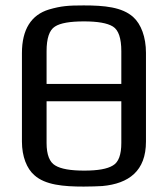

<svg xmlns="http://www.w3.org/2000/svg" viewBox="-20 -679 620 709"><path d="M519 -484C519 -542 501 -590 472 -616C431 -653 365 -659 289 -659C232 -659 206 -657 161 -644C95 -624 61 -570 61 -483V-156C61 -101 79 -56 107 -32C147 4 214 10 289 10C316 10 339 9 358 8C456 -1 519 -48 519 -156ZM428 -151C428 -108 418 -80 397 -68C376 -55 341 -49 291 -49C241 -49 205 -55 184 -68C163 -80 152 -108 152 -151V-305H428ZM152 -490C152 -537 162 -568 183 -581C203 -594 239 -600 290 -600C340 -600 376 -594 397 -581C418 -568 428 -537 428 -490V-369H152Z"/></svg>

Font: Gamestation Text
Style: Bold
Weight: 400
Designer: Jonas Hecksher
Foundry: Jonas Hecksher, Playtypeª, e-types AS
Version: Version 1.003